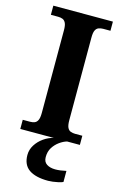

<svg xmlns="http://www.w3.org/2000/svg" viewBox="-141 -774 683 1074"><g transform="rotate(15 200.5 -237.0)"><path d="M28 0V-53H70Q84.6 -53 96.3 -57.5Q108 -62 114.5 -76Q121 -90 121 -118V-596Q121 -624.9 114.3 -638.4Q107.6 -652 96.3 -656.5Q85 -661 70 -661H28V-714H373V-661H331Q317.1 -661 305 -656.5Q293 -652 286.5 -638.5Q280 -624.9 280 -596V-118Q280 -90 286.5 -76Q293 -62 305 -57.5Q317.1 -53 331 -53H373V0ZM253 240Q180 240 142 213.5Q104 187 104 130Q104 99 121 72Q138 45 165 26Q192 7 222 0H299Q278 6 256.5 21.5Q235 37 220.5 60Q206 83 206 115Q206 142.8 225.5 155.4Q245 168 275 168Q289 168 304.5 166Q320 164 338 160V224Q328 229 312 232.5Q296 236 280 238Q264 240 253 240Z"/></g></svg>

Font: Noto Serif Tamil
Style: Italic
Weight: 400
Italic angle: -12°
Designer: Indian Type Foundry, Tom Grace, and the Monotype Design Team
Foundry: Monotype Imaging Inc.
Version: Version 2.003